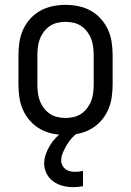

<svg xmlns="http://www.w3.org/2000/svg" viewBox="-20 -548 540 791"><path d="M250 8Q223 8 196.5 2.5Q170 -3 146.5 -16Q123 -29 104.5 -49.5Q86 -70 75 -94.5Q64 -119 60 -146Q56 -173 56 -200V-320Q56 -347 60 -374Q64 -401 75 -425.5Q86 -450 104.5 -470.5Q123 -491 146.5 -504Q170 -517 196.5 -522.5Q223 -528 250 -528Q277 -528 303.5 -522.5Q330 -517 353.5 -504Q377 -491 395.5 -470.5Q414 -450 425 -425.5Q436 -401 440 -374Q444 -347 444 -320V-200Q444 -173 440 -146Q436 -119 425 -94.5Q414 -70 395.5 -49.5Q377 -29 353.5 -16Q330 -3 303.5 2.5Q277 8 250 8ZM250 -62Q267 -62 284 -66Q301 -70 315 -79.5Q329 -89 339.5 -103Q350 -117 356 -133Q362 -149 364 -166Q366 -183 366 -200V-320Q366 -337 364 -354Q362 -371 356 -387Q350 -403 339.5 -417Q329 -431 315 -440.5Q301 -450 284 -454Q267 -458 250 -458Q233 -458 216 -454Q199 -450 185 -440.5Q171 -431 160.5 -417Q150 -403 144 -387Q138 -371 136 -354Q134 -337 134 -320V-200Q134 -183 136 -166Q138 -149 144 -133Q150 -117 160.5 -103Q171 -89 185 -79.5Q199 -70 216 -66Q233 -62 250 -62ZM280 223Q259 223 238 217.5Q217 212 199.5 199.5Q182 187 172 167Q162 147 162 126Q162 106 169 86.5Q176 67 186.5 50Q197 33 211 18.5Q225 4 242 -8H299V0Q285 10 274 23Q263 36 254.5 50.5Q246 65 239 81Q232 97 232 114Q232 124 237 133.5Q242 143 250 149Q258 155 268.5 157.5Q279 160 289 160Q297 160 305.5 159Q314 158 322 156V219Q311 221 301 222Q291 223 280 223Z"/></svg>

Font: HulyMono
Style: Regular
Weight: 400
Monospace: yes
Designer: Belleve Invis
Foundry: Belleve Invis
Version: Version 33.2.5; ttfautohint (v1.8.4)